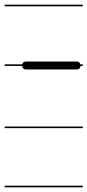

<svg xmlns="http://www.w3.org/2000/svg" viewBox="-20 -562 374 821"><path d="M334 -280H324Q323 -265 307 -265H92Q76 -265 75 -280H0V-287H75Q78 -299 92 -299H307Q321 -299 323 -287H334ZM334 -535H0V-542H334ZM334 239H0V232H334ZM334 -14H0V-21H334Z"/></svg>

Font: Gruenewald VA 1. Klasse
Style: Regular
Weight: 400
Designer: Peter Wiegel
Foundry: Peter Wiegel, nach dem Schriftentwurf von Dr. H. Gr¸newald
Version: Version 0.007